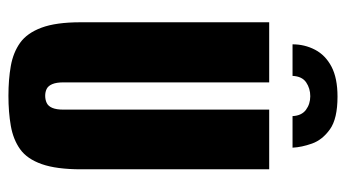

<svg xmlns="http://www.w3.org/2000/svg" viewBox="-198 -590 801 444"><g transform="rotate(90 202.0 -368.5)"><path d="M204 -749Q255 -749 279.5 -731.5Q304 -714 312.5 -690Q321 -666 322 -645H249Q248 -666 234.5 -676Q221 -686 203 -686Q185 -686 171 -676.5Q157 -667 156 -645H83Q83 -673 95.5 -697Q108 -721 134.5 -735Q161 -749 204 -749ZM202 12Q164 12 133 6.5Q102 1 79.5 -15Q57 -31 44.5 -64.5Q32 -98 32 -155V-591H171V-115Q171 -99 175 -89.5Q179 -80 186 -76.5Q193 -73 202 -73Q211 -73 218.5 -76.5Q226 -80 230 -89.5Q234 -99 234 -115V-591H372V-156Q372 -99 360 -65Q348 -31 325.5 -15Q303 1 271.5 6.5Q240 12 202 12Z"/></g></svg>

Font: Alumni Sans ExtraBold
Style: Regular
Weight: 800
Designer: Robert E. Leuschke
Foundry: Robert E. Leuschke
Version: Version 1.018